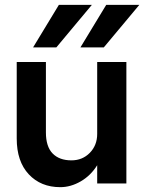

<svg xmlns="http://www.w3.org/2000/svg" viewBox="-20 -755 593 790"><path d="M553.2 -734.9 407.2 -560.1H311L417 -734.9ZM357.9 -734.9 211.9 -560.1H116.2L222.2 -734.9ZM168.9 -210Q168.9 -151.9 196.5 -123.5Q224.1 -95.2 273.9 -95.2Q319.3 -95.2 349.6 -126.2Q379.9 -157.2 379.9 -204.1V-500H500V0H379.9V-75.2Q353.5 -32.7 312.3 -8.8Q271 15.1 228 15.1Q147.9 15.1 98.4 -37.8Q48.8 -90.8 48.8 -185.1V-500H168.9Z"/></svg>

Font: Overused Grotesk SemiBold
Style: Regular
Weight: 600
Version: Version 0.002